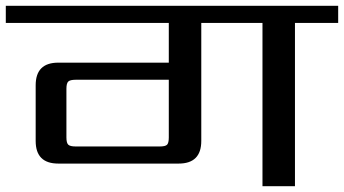

<svg xmlns="http://www.w3.org/2000/svg" viewBox="-40 -642 1186 662"><path d="M221 -137H511Q530 -137 536 -143Q542 -149 542 -168V-367H221Q202 -367 195.5 -361Q189 -355 189 -336V-168Q189 -149 195.5 -143Q202 -137 221 -137ZM1126 -622V-563H977V0H865V-563H654V-156Q654 -78 576 -78H161Q83 -78 83 -156V-348Q83 -426 161 -426H542V-563H-20V-622Z"/></svg>

Font: Sarpanch Medium
Style: Regular
Weight: 500
Designer: Manushi Parikh (Devanagari and Latin), Jyotish Sonowal (Devanagari)
Foundry: Indian Type Foundry
Version: Version 2.004;PS 1.0;hotconv 1.0.78;makeotf.lib2.5.61930; tt